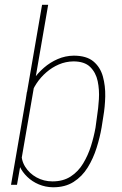

<svg xmlns="http://www.w3.org/2000/svg" viewBox="-20 -770 509 800"><path d="M155.3 -750H180.7L68.8 -102.5L50.8 0H25.9ZM410.6 -285.2 403.3 -238.8Q396.5 -198.7 382.6 -154.3Q368.7 -109.9 345.5 -72.3Q322.3 -34.7 286.6 -12Q251 10.7 200.2 10.3Q169.4 9.8 141.8 -1.7Q114.3 -13.2 93.8 -33Q73.2 -52.7 62 -76.7Q50.8 -100.6 52.2 -126.5L91.8 -385.3Q100.6 -412.1 118.9 -438.7Q137.2 -465.3 163.1 -487.8Q189 -510.3 220.5 -523.9Q252 -537.6 287.1 -538.1Q340.3 -538.1 369.1 -514.2Q397.9 -490.2 408.7 -451.2Q419.4 -412.1 418.5 -368.4Q417.5 -324.7 410.6 -285.2ZM377.9 -237.8 384.3 -284.7Q389.6 -317.9 392.1 -356.9Q394.5 -396 387 -431.9Q379.4 -467.8 355.7 -491Q332 -514.2 285.6 -514.2Q253.9 -513.7 225.3 -501.5Q196.8 -489.3 172.9 -468.5Q148.9 -447.8 131.6 -421.4Q114.3 -395 106 -365.2L69.8 -140.1Q66.9 -104.5 84.5 -75.9Q102.1 -47.4 132.3 -30.8Q162.6 -14.2 198.7 -14.2Q243.2 -14.2 274.7 -34.7Q306.2 -55.2 326.4 -88.9Q346.7 -122.6 358.9 -161.1Q371.1 -199.7 377.9 -237.8Z"/></svg>

Font: Roboto Condensed Thin
Style: Italic
Weight: 250
Italic angle: -12°
Designer: Christian Robertson
Foundry: Google
Version: Version 3.008; 2023